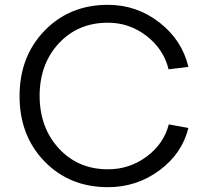

<svg xmlns="http://www.w3.org/2000/svg" viewBox="-20 -750 861 795"><path d="M679 -235 760 -220Q734 -114 640 -44.5Q546 25 427 25Q268 25 164.5 -81.5Q61 -188 61 -352Q61 -516 164.5 -623Q268 -730 427 -730Q546 -730 640 -657Q734 -584 760 -473L678 -463Q658 -546 587 -601Q516 -656 427 -656Q303 -656 223.5 -570.5Q144 -485 144 -352Q145 -220 224.5 -134.5Q304 -49 427 -49Q516 -49 587 -101.5Q658 -154 679 -235Z"/></svg>

Font: Metropolitano
Style: Regular
Weight: 400
Designer: Fonts by Alex Slobzheninov & Chris M. Simpson / Changes by Cristiano Sobral
Foundry: Fonts by Alex Slobzheninov & Chris M. Simpson / Changes by Cristiano Sobral
Version: Version 1.00;August 30, 2020;FontCreator 13.0.0.2681 64-bit